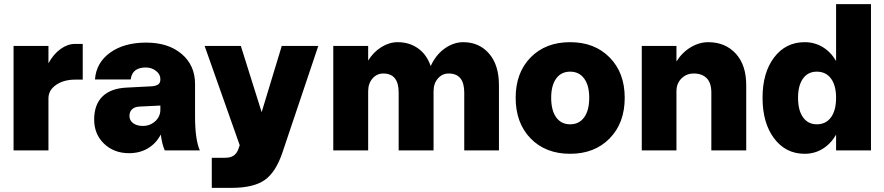

<svg xmlns="http://www.w3.org/2000/svg" viewBox="-20 -720 4233 919"><path d="M44.9 -500H211.9V-417Q235.8 -460.9 269.8 -485.4Q303.7 -509.8 338.9 -509.8H376V-338.9H339.8Q285.2 -338.9 248.5 -313.7Q211.9 -288.6 211.9 -249V0H44.9Z M913.6 -163.1Q913.6 -52.2 936.5 0H768.6Q756.3 -26.9 749.5 -76.2Q727.5 -33.7 688.5 -10.3Q649.4 13.2 597.7 13.2Q525.4 13.2 478 -32.2Q430.7 -77.6 430.7 -147.9Q430.7 -219.2 470.5 -258.3Q510.3 -297.4 587.4 -300.8L708.5 -307.1Q729.5 -309.6 738.5 -316.9Q747.6 -324.2 747.6 -339.8V-341.8Q747.6 -364.3 726.8 -380.6Q706.1 -397 677.7 -397Q612.8 -397 605.5 -339.8H434.6Q440.4 -419.9 507.1 -468Q573.7 -516.1 679.7 -516.1Q785.6 -516.1 849.6 -461.7Q913.6 -407.2 913.6 -317.9ZM599.6 -165Q599.6 -143.6 617.2 -130.4Q634.8 -117.2 663.6 -117.2Q698.2 -117.2 722.9 -139.6Q747.6 -162.1 747.6 -194.8V-214.8L650.4 -210Q626 -209.5 612.8 -197.5Q599.6 -185.5 599.6 -165Z M993.7 35.2H1056.6Q1081.5 35.2 1096.4 26.1Q1111.3 17.1 1119.6 -2.9L1127.4 -24.9L959.5 -500H1132.8L1232.4 -183.1L1328.6 -500H1503.4L1331.5 11.2Q1299.8 105 1246.3 142.1Q1192.9 179.2 1088.4 179.2H993.7Z M1888.2 -276.9Q1888.2 -368.2 1814.5 -368.2Q1783.7 -368.2 1762.9 -344.2Q1742.2 -320.3 1742.2 -283.2V0H1575.2V-500H1742.2V-430.2Q1768.1 -471.7 1805.9 -494.9Q1843.8 -518.1 1883.3 -518.1Q1939.5 -518.1 1981 -488.5Q2022.5 -459 2041.5 -403.8Q2065.9 -457.5 2108.4 -487.8Q2150.9 -518.1 2197.3 -518.1Q2273.4 -518.1 2320.8 -463.6Q2368.2 -409.2 2368.2 -312V0H2202.1V-276.9Q2202.1 -368.2 2127.4 -368.2Q2096.7 -368.2 2075.9 -344.2Q2055.2 -320.3 2055.2 -283.2V0H1888.2Z M2448.2 -252Q2448.2 -372.1 2519.8 -445.1Q2591.3 -518.1 2709 -518.1Q2826.2 -518.1 2898.2 -444.8Q2970.2 -371.6 2970.2 -252Q2970.2 -131.3 2898.2 -57.6Q2826.2 16.1 2709 16.1Q2591.3 16.1 2519.8 -57.4Q2448.2 -130.9 2448.2 -252ZM2800.3 -252Q2800.3 -311 2776.1 -344Q2752 -377 2709 -377Q2666 -377 2642.1 -344Q2618.2 -311 2618.2 -252Q2618.2 -191.9 2642.1 -158.4Q2666 -125 2709 -125Q2752 -125 2776.1 -158.4Q2800.3 -191.9 2800.3 -252Z M3384.8 -276.9Q3384.8 -323.2 3362.5 -345.7Q3340.3 -368.2 3300.8 -368.2Q3265.1 -368.2 3241.5 -344.2Q3217.8 -320.3 3217.8 -283.2V0H3051.8V-500H3217.8V-425.8Q3245.1 -469.2 3286.1 -493.7Q3327.1 -518.1 3370.1 -518.1Q3451.2 -518.1 3501.5 -463.6Q3551.8 -409.2 3551.8 -312V0H3384.8Z M4148.9 -700.2V0H3981.9V-75.2Q3956.1 -31.2 3917.5 -7.6Q3878.9 16.1 3831.5 16.1Q3740.7 16.1 3685.3 -57.6Q3629.9 -131.3 3629.9 -252Q3629.9 -372.1 3685.3 -445.1Q3740.7 -518.1 3831.5 -518.1Q3878.9 -518.1 3917.5 -494.9Q3956.1 -471.7 3981.9 -428.2V-700.2ZM3799.8 -252Q3799.8 -191.9 3823.7 -158.4Q3847.7 -125 3889.6 -125Q3933.1 -125 3957.5 -158.4Q3981.9 -191.9 3981.9 -252Q3981.9 -311 3957.5 -344Q3933.1 -377 3889.6 -377Q3847.2 -377 3823.5 -344Q3799.8 -311 3799.8 -252Z"/></svg>

Font: Overused Grotesk ExtraBold
Style: Regular
Weight: 800
Version: Version 0.002